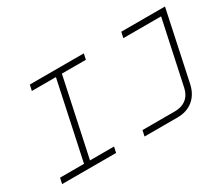

<svg xmlns="http://www.w3.org/2000/svg" viewBox="-115 -1004 1529 1309"><g transform="rotate(-30 650.0 -349.0)"><path d="M243 0 392 -698H439L290 0ZM203 -698H628L618 -653H193ZM64 -45H489L479 0H54ZM703 0 713 -45H968Q1022 -45 1057 -72.5Q1092 -100 1103 -151L1220 -698H1267L1151 -153Q1143 -117 1126.5 -88.5Q1110 -60 1085.5 -40Q1061 -20 1030 -10Q999 0 962 0ZM923 -698H1266L1256 -653H913Z"/></g></svg>

Font: Azeret Mono Thin Thin
Style: Italic
Weight: 250
Italic angle: -12°
Version: Version 1.002